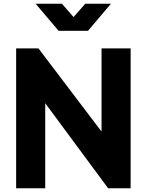

<svg xmlns="http://www.w3.org/2000/svg" viewBox="-20 -1003 782 1023"><path d="M66 -745H185L521 -302V-745H676V0H556L221 -453V0H66ZM170 -983H310L372 -912L434 -983H571L449 -839H292Z"/></svg>

Font: Evergrow Sans 
Style: ExtraBold
Weight: 800
Foundry: 10Web
Version: Version 1.000